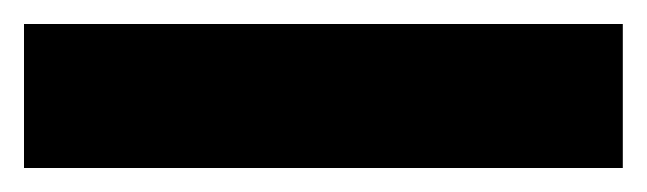

<svg xmlns="http://www.w3.org/2000/svg" viewBox="-22 -900 539 160"><path d="M497 -760V-880H-2V-760Z"/></svg>

Font: Noto Sans Myanmar ExtraCondensed Black
Style: Regular
Weight: 900
Width: 2
Designer: Monotype Design Team
Foundry: Monotype Imaging Inc.
Version: Version 2.107